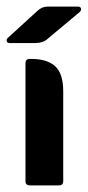

<svg xmlns="http://www.w3.org/2000/svg" viewBox="-35 -560 265 580"><path d="M-6 -430Q-13 -430 -14.5 -435.5Q-16 -441 -12 -445L79 -528Q92 -540 109 -540H201Q208 -540 209.5 -534.5Q211 -529 206 -524L108 -442Q95 -430 72 -430ZM42 -13V-369Q42 -382 55 -382H60Q107 -382 131.5 -360Q156 -338 156 -284V-13Q156 0 143 0H55Q42 0 42 -13Z"/></svg>

Font: Zain ExtraBold
Style: Regular
Weight: 800
Designer: Zain,Boutros
Foundry: Mobile Telecommunications Company (Zain), 2024
Version: Version 1.50; ttfautohint (v1.8.4)